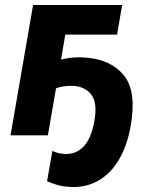

<svg xmlns="http://www.w3.org/2000/svg" viewBox="-20 -540 607 766"><path d="M112 -520H467.4L447 -402H240.6L171 0H22ZM167.8 183 189 61.8Q209.4 72.2 235 74Q280.2 77.8 312 46.1Q343.8 14.4 356.4 -56.8Q369 -127.2 345.9 -160Q322.8 -192.8 276 -197.2Q255.6 -198.6 235.4 -195.7Q215.2 -192.8 199.2 -185.6L220 -301.2Q269.4 -315 324.2 -310.2Q424.8 -301.6 475.2 -238Q525.6 -174.4 501.4 -37.6Q486.8 45 451.7 101.6Q416.6 158.2 365.3 184.5Q314 210.8 252.6 205.2Q231.6 204.2 209.1 198Q186.6 191.8 167.8 183Z"/></svg>

Font: Fixel Italic Variable 20240409 Display Thin
Style: Italic
Weight: 100
Italic angle: -10°
Designer: AlfaBravo + MacPaw
Foundry: Kyrylo Tkachov, Marchela Mozhyna, Serhii Makarenko, Maria Weinstein, Zakhar Kryvoshyya
Version: Version 1.211;Glyphs 3.2 (3225)